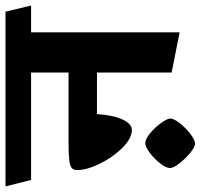

<svg xmlns="http://www.w3.org/2000/svg" viewBox="-60 -584 724 693"><g transform="rotate(-90 301.5 -238.0)"><path d="M178.2 -123.5Q148.4 -123.5 114.3 -157.5Q80.1 -191.4 56.9 -238.8Q33.7 -286.1 33.7 -321.3Q33.7 -334.5 41.5 -340.8Q49.3 -347.2 69.8 -349.6Q90.3 -352.1 132.8 -352.1H385.7V-487.3H-2L-25.4 -579.6H605.5L627.4 -487.3H530.8V48.8L385.7 20V-249.5H235.8Q231.9 -191.4 216.3 -157.5Q200.7 -123.5 178.2 -123.5ZM219.7 14.6Q219.7 28.3 202.6 49.8Q185.5 71.3 163.6 87.9Q141.6 104.5 129.4 104.5Q117.2 104.5 95.9 87.2Q74.7 69.8 57.9 48.1Q41 26.4 41 14.6Q41 -0.5 57.9 -21.7Q74.7 -43 96.4 -59.1Q118.2 -75.2 129.9 -75.2Q145.5 -75.2 166.7 -57.6Q188 -40 203.9 -17.6Q219.7 4.9 219.7 14.6Z"/></g></svg>

Font: Vesper Libre Heavy
Style: Regular
Weight: 900
Designer: Robert Keller & Kimya Gandhi
Foundry: Mota Italic
Version: Version 1.058